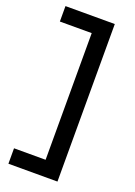

<svg xmlns="http://www.w3.org/2000/svg" viewBox="-166 -834 717 1017"><g transform="rotate(20 192.5 -325.0)"><path d="M20 119V32H198V-682H18.5V-769H296.5V119Z"/></g></svg>

Font: Heraclito Medium
Style: Regular
Weight: 500
Designer: Kostas Bartsokas (font) & Cristiano Sobral (main changes)
Foundry: Kostas Bartsokas (font) & Cristiano Sobral (main changes)
Version: Version 1.00;July 8, 2020;FontCreator 13.0.0.2655 64-bit